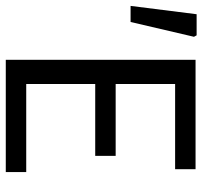

<svg xmlns="http://www.w3.org/2000/svg" viewBox="-51 -662 700 664"><g transform="rotate(90 299.0 -330.0)"><path d="M173.9 0V-656.3H552.1V-585.6H257.4V-380H506V-309.3H257.4V-70.7H562.1V0ZM-12.6 -431.6 16.2 -660H89.2L94.2 -650.8L43 -431.6Z"/></g></svg>

Font: SourceSans3VF
Style: Regular
Weight: 200
Designer: Paul D. Hunt
Foundry: Adobe
Version: Version 3.052;hotconv 1.1.0;makeotfexe 2.6.0